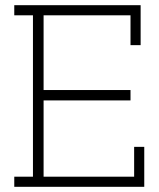

<svg xmlns="http://www.w3.org/2000/svg" viewBox="-20 -720 611 740"><path d="M536 0V-154H497V-39H148V-333H483V-373H148V-661H483V-546H522V-700H35V-661H107V-39H35V0Z"/></svg>

Font: Josefin Slab Thin
Style: Regular
Weight: 400
Version: Version 2.000